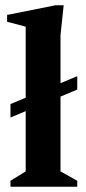

<svg xmlns="http://www.w3.org/2000/svg" viewBox="-20 -713 329 733"><path d="M20 -264.4V-315.7L274.9 -422.1V-371ZM20 0V-22.9L78.1 -58.7V-611.1L7.1 -629.9V-656L192.1 -693H223.1L211 -578.9V-58.7L274.9 -22.9V0Z"/></svg>

Font: Ancizar Serif Light
Style: Regular
Weight: 300
Designer: Cesar Puertas, Viviana Monsalve, Julian Moncada, Julian Prieto, Jose Castro, Felipe Aragon, Mariel Hernandez, Sara Alarc
Version: Version 8.100